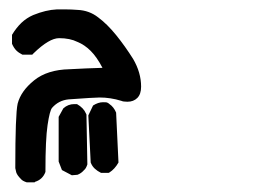

<svg xmlns="http://www.w3.org/2000/svg" viewBox="-20 -41 540 398"><path d="M11.7 306.6Q11.7 195.3 16.6 173.8Q23.4 147.5 50.8 125.5Q78.1 103.5 124 102.5Q158.2 100.6 192.4 99.6Q180.7 77.1 168 64.5Q155.3 51.8 140.6 45.9Q125 38.1 102.5 38.1Q82 38.1 49.8 69.3L46.9 72.3H26.4Q18.6 68.4 13.7 63.5Q8.8 58.6 4.9 49.8V31.2Q13.7 16.6 24.4 6.3Q35.2 -3.9 48.8 -9.8Q75.2 -20.5 97.7 -21.5Q106.4 -21.5 117.2 -21.5Q127.9 -21.5 140.6 -20.5Q165 -19.5 183.6 -4.9Q202.1 8.8 220.7 31.7Q239.3 54.7 255.9 81.1Q272.5 109.4 272.5 138.7Q272.5 154.3 264.6 162.1Q256.8 169.9 244.1 169.9Q235.4 169.9 231.4 168Q209 161.1 186.5 161.1Q175.8 161.1 122.1 165Q101.6 167 87.9 182.6Q83 188.5 78.6 218.3Q74.2 248 74.2 313.5V315.4Q68.4 331.1 52.7 335.9L51.8 336.9H35.2Q26.4 334 23.4 330.1Q15.6 322.3 13.7 316.4L11.7 307.6ZM101.6 293.9V201.2L111.3 183.6Q121.1 174.8 133.8 174.8Q135.7 174.8 139.6 174.8Q153.3 182.6 158.2 194.3L159.2 196.3L161.1 299.8Q158.2 308.6 154.3 311.5Q148.4 318.4 140.6 321.3L128.9 322.3L108.4 311.5ZM172.9 177.7Q183.6 170.9 193.4 170.9Q200.2 170.9 201.7 171.4Q203.1 171.9 204.6 172.9Q206.1 173.8 207 174.8Q215.8 180.7 220.7 192.4L225.6 295.9Q217.8 309.6 207 316.4L205.1 317.4H189.5Q173.8 309.6 168.9 297.9L168 295.9L163.1 198.2Z"/></svg>

Font: JasonHandwriting2
Style: SemiBold
Weight: 600
Version: Version 1.04.7